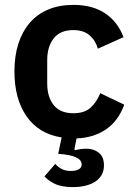

<svg xmlns="http://www.w3.org/2000/svg" viewBox="-20 -554 553 785"><path d="M280 -534Q359 -534 410.5 -499Q462 -464 485 -402L380 -355Q371 -388 346.5 -409.5Q322 -431 280 -431Q226 -431 199.5 -397Q173 -363 173 -308V-213Q173 -158 199.5 -124.5Q226 -91 280 -91Q326 -91 351 -114.5Q376 -138 390 -173L488 -126Q464 -60 414 -25.5Q364 9 293 12L284 57L288 60Q310 54 333 54Q363 54 384 70.5Q405 87 405 122Q405 146 394.5 163Q384 180 366.5 190.5Q349 201 326 206Q303 211 279 211Q230 211 202 196.5Q174 182 162 167L206 116Q216 128 231.5 136.5Q247 145 270 145Q289 145 301.5 138.5Q314 132 314 118Q314 112 311 106Q308 100 300 94.5Q292 89 278 84.5Q264 80 241 77L218 75L232 8Q138 -7 88.5 -78.5Q39 -150 39 -262Q39 -325 55 -375Q71 -425 101.5 -460.5Q132 -496 177 -515Q222 -534 280 -534Z"/></svg>

Font: IBM Plex Sans Thai SmBld
Style: Regular
Weight: 600
Designer: Mike Abbink, Paul van der Laan, Pieter van Rosmalen, Ben Mitchell, Mark Frömberg
Foundry: Bold Monday
Version: Version 1.2